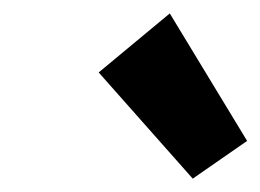

<svg xmlns="http://www.w3.org/2000/svg" viewBox="-20 -832 388 286"><path d="M267.1 -565.9 127 -724.1 232.9 -812 348.1 -622.1Z"/></svg>

Font: Reddit Sans Black
Style: Italic
Weight: 900
Italic angle: -11.25°
Designer: Stephen Hutchings
Version: Version 1.013